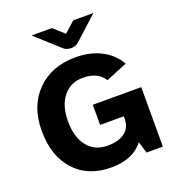

<svg xmlns="http://www.w3.org/2000/svg" viewBox="-159 -1013 1036 1147"><g transform="rotate(-20 359.5 -440.0)"><path d="M370 -740Q340 -740 320 -759L173 -892H302L370 -831L438 -892H566L420 -759Q398 -740 370 -740ZM376 -118Q446 -118 485.5 -148Q525 -178 525 -231V-250H375V-378H683V0H579L557 -74Q492 12 352 12Q206 12 120.5 -81.5Q35 -175 35 -336Q35 -492 128 -586Q221 -680 375 -680Q466 -680 535.5 -644.5Q605 -609 644 -542L508 -486Q469 -550 373 -550Q295 -550 248.5 -492Q202 -434 202 -336Q202 -234 248.5 -176Q295 -118 376 -118Z"/></g></svg>

Font: Atkinson Hyperlegible Pro
Style: Bold
Weight: 700
Designer: Elliott Scott, Megan Eiswerth, Linus Boman, Theodore Petrosky, Jacob Perez
Foundry: Braille Institute
Version: Version 1.5.1